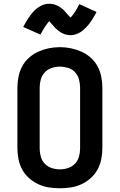

<svg xmlns="http://www.w3.org/2000/svg" viewBox="-20 -998 640 1026"><path d="M300 8Q270 8 241 3.5Q212 -1 185 -13.5Q158 -26 135.5 -46Q113 -66 99 -91.5Q85 -117 79 -146.5Q73 -176 73 -205V-530Q73 -559 79 -588.5Q85 -618 99 -644Q113 -670 135.5 -690Q158 -710 185 -722Q212 -734 241 -740Q270 -746 300 -746Q330 -746 359 -740Q388 -734 415 -722Q442 -710 464.5 -690Q487 -670 501 -644Q515 -618 521 -588.5Q527 -559 527 -530V-205Q527 -176 521 -146.5Q515 -117 501 -91.5Q487 -66 464.5 -46Q442 -26 415 -13.5Q388 -1 359 3.5Q330 8 300 8ZM300 -93Q322 -93 343.5 -100Q365 -107 380.5 -123Q396 -139 402 -161Q408 -183 408 -205V-530Q408 -552 402 -574Q396 -596 380.5 -612.5Q365 -629 343 -635.5Q321 -642 299 -642Q277 -642 255.5 -634.5Q234 -627 219 -611Q204 -595 198 -573.5Q192 -552 192 -530V-205Q192 -183 198 -161Q204 -139 219.5 -123Q235 -107 256.5 -100Q278 -93 300 -93ZM357 -810Q348 -810 339.5 -811.5Q331 -813 322 -816.5Q313 -820 306 -824Q299 -828 291 -834.5Q283 -841 277 -847Q271 -853 266 -859Q261 -865 254 -872.5Q247 -880 243 -885Q237 -878 232.5 -872Q228 -866 222 -857.5Q216 -849 209.5 -837.5Q203 -826 196 -813L104 -854Q111 -867 118 -879Q125 -891 131.5 -901Q138 -911 145 -920Q152 -929 159 -936.5Q166 -944 176 -952Q186 -960 196.5 -966Q207 -972 219 -975Q231 -978 243 -978Q252 -978 260.5 -976.5Q269 -975 278 -971.5Q287 -968 294 -964Q301 -960 309 -954Q317 -948 323 -941.5Q329 -935 334 -929Q339 -923 345.5 -916Q352 -909 357 -904Q363 -910 367.5 -916Q372 -922 378 -930.5Q384 -939 390.5 -950.5Q397 -962 404 -976L496 -934Q489 -921 482 -909Q475 -897 468.5 -887Q462 -877 455 -868.5Q448 -860 441 -852.5Q434 -845 424 -836.5Q414 -828 403.5 -822.5Q393 -817 381 -813.5Q369 -810 357 -810Z"/></svg>

Font: Zed Sans Extended
Style: Bold
Weight: 700
Width: 7
Designer: Belleve Invis
Foundry: Belleve Invis
Version: Version 1.0.0; ttfautohint (v1.8.4)